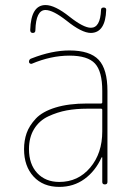

<svg xmlns="http://www.w3.org/2000/svg" viewBox="-20 -730 540 760"><path d="M384.8 -210V-294.9Q384.8 -299.8 379.9 -299.8H325.2Q281.2 -299.8 244.1 -293Q207 -286.1 171.4 -269.5Q135.7 -252.9 115.2 -219.7Q94.7 -186.5 94.7 -139.6Q94.7 -80.1 127.4 -44.9Q160.2 -9.8 214.8 -9.8Q289.1 -9.8 336.9 -66.4Q384.8 -123 384.8 -210ZM379.9 -320.3Q384.8 -320.3 384.8 -325.2V-370.1Q384.8 -447.3 356 -478.5Q327.1 -509.8 254.9 -509.8Q181.6 -509.8 105.5 -477.5Q101.6 -476.6 98.1 -479Q94.7 -481.4 94.7 -485.4Q94.7 -496.1 105.5 -499Q185.5 -530.3 254.9 -530.3Q335.9 -530.3 370.6 -493.2Q405.3 -456.1 405.3 -370.1V-9.8Q405.3 0 395 0Q384.8 0 384.8 -9.8V-106.4Q384.8 -107.4 383.8 -107.4Q381.8 -107.4 381.8 -106.4Q357.4 -52.7 314.5 -21.5Q271.5 9.8 214.8 9.8Q150.4 9.8 112.8 -31.2Q75.2 -72.3 75.2 -139.6Q75.2 -173.8 85.4 -203.1Q95.7 -232.4 121.6 -260.3Q147.5 -288.1 199.2 -304.2Q251 -320.3 325.2 -320.3ZM99.6 -611.3Q102.5 -710 160.2 -710Q197.3 -710 254.9 -664.1Q310.5 -620.1 339.8 -620.1Q377 -620.1 379.9 -690.4Q379.9 -700.2 390.1 -700.2Q400.4 -700.2 400.4 -691.4Q397.5 -600.6 339.8 -599.6Q303.7 -599.6 243.2 -648.4Q189.5 -690.4 160.2 -690.4Q122.1 -690.4 120.1 -610.4Q120.1 -599.6 109.9 -599.6Q99.6 -599.6 99.6 -611.3Z"/></svg>

Font: Rounded-X Mgen+ 1m thin
Style: Regular
Weight: 100
Designer: [Source Han Sans]
Ryoko NISHIZUKA  (kana & ideographs); Paul D. Hunt (Latin, Greek & Cyrillic); Wenlong ZHANG  (bopomofo
Version: Version 1.059.20150602